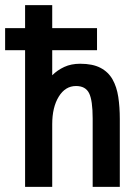

<svg xmlns="http://www.w3.org/2000/svg" viewBox="-20 -746 540 750"><path d="M0 -550V-636H78V-726H184V-636H359V-550H184V-452Q204 -472 231 -484.5Q258 -497 293 -497Q342 -497 372.5 -481Q403 -465 419.5 -436Q436 -407 442 -367.5Q448 -328 448 -281V-16H342V-283Q342 -354 328 -382Q314 -410 277 -410Q235 -410 209.5 -368.5Q184 -327 184 -261V-16H78V-550Z"/></svg>

Font: D2Coding
Style: Bold
Weight: 700
Monospace: yes
Designer: Yong-Rak Park; Jeong-Hwan Yoon; Sang-Min Lee;
Foundry: NHN Corporation
Version: Version 1.3.2; Build 20180524